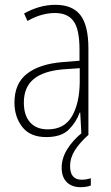

<svg xmlns="http://www.w3.org/2000/svg" viewBox="-20 -559 460 797"><path d="M210 -539Q281 -539 314 -496Q347 -453 347 -357V0H318L313 -92H311Q296 -51 265 -20.5Q234 10 172 10Q105 10 72.5 -32Q40 -74 40 -133Q40 -212 91.5 -252.5Q143 -293 237 -301L310 -307V-353Q310 -437 285.5 -471Q261 -505 208 -505Q182 -505 154 -497.5Q126 -490 94 -472L80 -503Q110 -520 143 -529.5Q176 -539 210 -539ZM240 -271Q160 -264 119.5 -230.5Q79 -197 79 -133Q79 -80 105 -51Q131 -22 178 -22Q247 -22 278.5 -76Q310 -130 311 -218V-276ZM271 131Q271 187 319 187Q330 187 340.5 185Q351 183 357 181V211Q350 214 339 216Q328 218 315 218Q278 218 257 197Q236 176 236 137Q236 98 259 60.5Q282 23 323 -10L348 0Q311 33 291 64.5Q271 96 271 131Z"/></svg>

Font: Noto Sans Khmer UI Condensed ExtraLight
Style: Regular
Weight: 200
Width: 3
Designer: Danh Hong and the Monotype Design Team
Foundry: Monotype Imaging Inc.
Version: Version 2.002; ttfautohint (v1.8.4.7-5d5b)